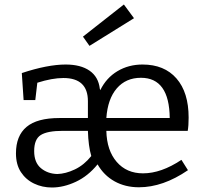

<svg xmlns="http://www.w3.org/2000/svg" viewBox="-20 -824 909 854"><path d="M85 -379 77 -499Q134 -518 183 -527.5Q232 -537 272 -537Q339 -537 378.5 -509.5Q418 -482 424 -429L426 -423Q453 -478 502.5 -507.5Q552 -537 614 -537Q711 -537 765 -475Q819 -413 819 -301Q819 -264 815 -242H453Q455 -155 499 -104Q543 -53 616 -53Q697 -53 787 -113L816 -67Q705 9 598 9Q537 9 489.5 -17.5Q442 -44 414 -93Q372 -41 317.5 -15.5Q263 10 211 10Q168 10 131.5 -7.5Q95 -25 73 -58.5Q51 -92 51 -142Q51 -220 98 -259.5Q145 -299 244 -299H371V-374Q371 -477 262 -477Q212 -477 146 -456L137 -379ZM607 -478Q540 -478 499.5 -431Q459 -384 453 -299H735Q733 -478 607 -478ZM235 -50Q272 -51 313 -70.5Q354 -90 386 -130Q373 -174 371 -242H259Q191 -242 161.5 -223.5Q132 -205 132 -152Q132 -101 162 -76Q192 -51 235 -50ZM378 -620 349 -661 531 -804 576 -743Z"/></svg>

Font: Bitter
Style: Regular
Weight: 400
Designer: Sol Matas, and Bitter project Authors
Foundry: Sol Matas
Version: Version 2.001